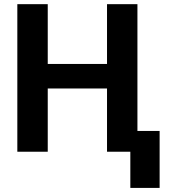

<svg xmlns="http://www.w3.org/2000/svg" viewBox="-20 -731 821 925"><path d="M63.5 0ZM642.1 0H495.6V-304.7H210V0H63.5V-710.9H210V-422.9H495.6V-710.9H642.1ZM749 174.3H607.9V-100.1H749Z"/></svg>

Font: Roboto
Style: Bold
Weight: 700
Designer: Google
Version: Version 2.134; 2016; ttfautohint (v1.6)